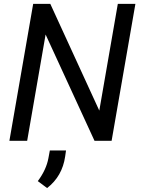

<svg xmlns="http://www.w3.org/2000/svg" viewBox="-20 -731 736 997"><path d="M683.1 -710.9H591.8L495.6 -156.7L241.2 -710.9H152.3L28.8 0H121.1L216.8 -551.8L470.7 0H559.6ZM224.6 245.6C277.3 204.6 308.6 149.9 318.4 81.1L322.8 50.3H238.8L231.4 90.3C224.1 129.9 206.1 169.4 176.3 209.5Z"/></svg>

Font: Roboto
Style: Italic
Weight: 400
Italic angle: -12°
Designer: Google
Version: Version 2.137; 2017